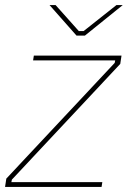

<svg xmlns="http://www.w3.org/2000/svg" viewBox="-26 -740 507 760"><path d="M-6 0H376L379 -19H19L21 -29L450 -487L455 -520H108L105 -501H430L428 -491L-1 -33ZM277 -599H310L460 -720H435L305 -617H286L194 -720H170Z"/></svg>

Font: Fixel Text 20240404 Thin
Style: Italic
Weight: 100
Width: 4
Italic angle: -10°
Designer: AlfaBravo + MacPaw
Foundry: Kyrylo Tkachov, Marchela Mozhyna, Serhii Makarenko, Maria Weinstein, Zakhar Kryvoshyya
Version: Version 1.211;Glyphs 3.2 (3225)